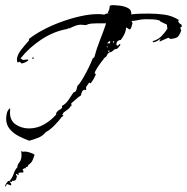

<svg xmlns="http://www.w3.org/2000/svg" viewBox="-37 -480 730 749"><path d="M77 69Q58 62 37 51.5Q16 41 1.5 24Q-13 7 -13 -17Q-13 -28 -10 -39.5Q-7 -51 2 -58Q3 -54 2.5 -50Q2 -46 2 -41Q2 -9 25 6Q48 21 76 21Q108 21 135.5 5Q163 -11 182 -33V-40H183L189 -48Q199 -53 205 -59V-67Q219 -74 230.5 -90.5Q242 -107 250 -120Q258 -120 261 -129.5Q264 -139 265 -145Q274 -153 286 -173.5Q298 -194 309 -216.5Q320 -239 324 -251L331 -257Q340 -291 353 -323.5Q366 -356 377 -389H342Q331 -389 319.5 -388Q308 -387 298 -382L286 -383Q272 -385 258.5 -380Q245 -375 233 -369L229 -370L226 -367Q173 -358 124.5 -326Q76 -294 43 -252L53 -246L71 -248L74 -245Q69 -240 62 -237Q55 -234 48 -232L40 -239L32 -236Q29 -242 29 -247Q29 -265 46.5 -287Q64 -309 76 -322V-328Q97 -345 129.5 -362.5Q162 -380 200 -394Q238 -408 276 -416.5Q314 -425 345 -425Q352 -425 358 -424.5Q364 -424 370 -423Q374 -426 379 -427Q384 -428 388 -429L383 -430Q391 -443 391 -457Q393 -458 395.5 -459Q398 -460 400 -460Q411 -460 429.5 -458Q448 -456 462.5 -448.5Q477 -441 475 -424Q492 -426 509 -426.5Q526 -427 543 -427Q573 -427 603.5 -423Q634 -419 661 -402L658 -398Q661 -388 670 -385L673 -377L666 -372L670 -361Q663 -342 656 -336Q649 -330 628 -328L620 -333L586 -318L585 -319L589 -328V-329Q583 -324 576 -320Q569 -316 561 -315L558 -317L561 -320Q580 -326 593 -339Q606 -352 616 -368L614 -384L587 -397L586 -400Q573 -404 559 -404.5Q545 -405 531 -405Q517 -405 503.5 -402Q490 -399 476 -398L480 -390Q479 -386 476 -375.5Q473 -365 468 -365L456 -373L455 -372Q454 -359 448 -346.5Q442 -334 434 -324Q417 -323 417 -305L423 -301L427 -307L431 -308L433 -305Q426 -294 418 -289Q410 -289 404.5 -283Q399 -277 391 -276Q383 -272 380.5 -265Q378 -258 367 -252L368 -250Q364 -246 355.5 -234.5Q347 -223 340 -211.5Q333 -200 332 -194H334L337 -188L334 -184Q331 -176 326.5 -169Q322 -162 317 -155L311 -158L299 -141V-128L294 -130Q286 -129 283 -122.5Q280 -116 279 -108Q269 -102 260 -93.5Q251 -85 241 -77L242 -66H238Q236 -59 226.5 -52.5Q217 -46 211 -41L206 -32L211 -28L204 -24Q195 -11 175.5 9Q156 29 142 35Q130 50 113 57Q96 64 77 69ZM381 -311H392L393 -316L392 -320Q387 -319 381 -311ZM406 -313 409 -317 407 -319H405L403 -316ZM383 -295 382 -300 378 -297ZM386 -277 389 -278 390 -283 387 -284 385 -278ZM88 -251 91 -257 94 -256V-251ZM-15 249 -17 243Q-12 233 -5 226H0Q11 214 16 198.5Q21 183 31 172Q30 164 38.5 153.5Q47 143 47 124Q47 121 46.5 117.5Q46 114 45 110L54 112Q62 110 76.5 114Q91 118 98 124Q94 136 89.5 146Q85 156 74 163L71 170L64 172L63 177L59 176L52 180L51 184L54 185V193H41L34 196L37 200L33 203L30 199H26L25 202L29 207Q28 211 27 215.5Q26 220 23 223L15 226L11 225L9 229L5 231L2 226L1 230L6 236L7 243Q3 243 -1 241Q-5 239 -10 238Q-12 240 -13 243.5Q-14 247 -15 249Z"/></svg>

Font: Kolker Brush
Style: Regular
Weight: 400
Designer: Robert E. Leuschke
Foundry: Robert E. Leuschke
Version: Version 1.010; ttfautohint (v1.8.3)